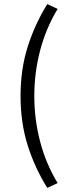

<svg xmlns="http://www.w3.org/2000/svg" viewBox="-20 -752 405 948"><path d="M213.4 175.8Q151.4 76.2 116.5 -34.9Q81.5 -146 81.5 -277.8Q81.5 -410.2 116.5 -520.5Q151.4 -630.9 213.4 -731.9L264.6 -708Q206.5 -611.8 178 -502.4Q149.4 -393.1 149.4 -277.8Q149.4 -163.1 178 -53.5Q206.5 56.2 264.6 151.9Z"/></svg>

Font: Pyidaungsu
Style: Regular
Weight: 400
Designer: Sun Tun
Foundry: MCF
Version: Version 2.053; ttfautohint (v1.8.2)